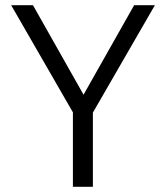

<svg xmlns="http://www.w3.org/2000/svg" viewBox="-20 -720 640 740"><path d="M261 0V-287L23 -700H107L302 -355L497 -700H577L338 -286V0Z"/></svg>

Font: Red Hat Mono VF Light
Style: Regular
Weight: 300
Monospace: yes
Designer: Pentagram, MCKL
Foundry: Pentagram, MCKL
Version: Version 1.023